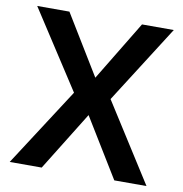

<svg xmlns="http://www.w3.org/2000/svg" viewBox="-80 -782 819 857"><g transform="rotate(10 330.0 -353.5)"><path d="M324 -425 495 -707H639L406 -341ZM339 -281 165 0H20L258 -368ZM251 -351 20 -707H166L332 -435L413 -357L640 0H494L328 -271Z"/></g></svg>

Font: 42dot Sans
Style: Bold
Weight: 700
Designer: 42dot
Version: Version 1.000